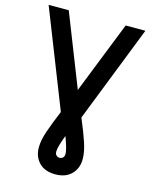

<svg xmlns="http://www.w3.org/2000/svg" viewBox="-137 -788 889 1124"><g transform="rotate(15 308.0 -226.0)"><path d="M308.5 248.5Q245.5 248.5 210.5 212.8Q175.5 177 175.5 121Q175.5 77.5 194.5 22.2Q213.5 -33 246.5 -112.5L15 -700H137L309 -263L482 -700H601.5L371 -112.5Q404.5 -33 423 22.2Q441.5 77.5 441.5 121Q441.5 177 406.2 212.8Q371 248.5 308.5 248.5ZM308.5 148.5Q319 148.5 327.8 141Q336.5 133.5 336.5 117.5Q336.5 90 308.5 16Q294.5 53.5 287.5 78.2Q280.5 103 280.5 117.5Q280.5 133.5 289 141Q297.5 148.5 308.5 148.5Z"/></g></svg>

Font: Overpass Mono Light SemiBold
Style: Regular
Weight: 600
Monospace: yes
Version: Version 4.000